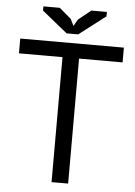

<svg xmlns="http://www.w3.org/2000/svg" viewBox="-59 -914 672 958"><g transform="rotate(5 277.5 -435.0)"><path d="M18 0ZM537 -626H319V0H236V-626H18V-700H537ZM304 -746H246L119 -849V-870H201L260 -820L277 -786L296 -819L359 -870H437V-848Z"/></g></svg>

Font: PT Sans
Style: Regular
Weight: 400
Version: Version 2.003W OFL; ttfautohint (v1.6)